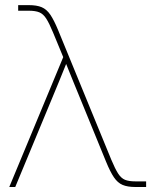

<svg xmlns="http://www.w3.org/2000/svg" viewBox="-20 -748 619 768"><path d="M17.1 0 232.9 -519.5 191.9 -618.7Q176.8 -655.3 164.8 -673.8Q152.8 -692.4 137.2 -698.7Q121.6 -705.1 95.7 -705.1H52.7V-727.5H95.7Q127 -727.5 146.7 -719.2Q166.5 -710.9 181.4 -689Q196.3 -667 212.9 -626.5L425.3 -108.9Q440.4 -72.8 452.4 -54Q464.4 -35.2 480 -28.8Q495.6 -22.5 521.5 -22.5H564.5V0H521.5Q490.2 0 470.5 -8.3Q450.7 -16.6 435.8 -38.6Q420.9 -60.5 404.3 -101.1L301.8 -351.6Q287.1 -387.2 272.9 -422.1Q258.8 -457 244.6 -492.2Q230.5 -457 216.1 -421.9Q201.7 -386.7 187 -351.6L41 0Z"/></svg>

Font: Inter Display Thin
Style: Regular
Weight: 100
Designer: Rasmus Andersson
Foundry: rsms
Version: Version 4.000;git-a52131595